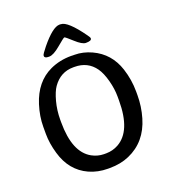

<svg xmlns="http://www.w3.org/2000/svg" viewBox="-159 -1009 1018 1139"><g transform="rotate(-20 350.5 -440.0)"><path d="M639.6 -339.8Q639.6 -268.6 619.6 -200.2Q580.1 -64.9 461.4 -13.2Q406.7 10.7 337.9 10.7H326.7Q262.7 10.7 209 -13.7Q105 -61 69.8 -183.1Q50.3 -250 50.3 -309.1V-353.5Q50.3 -419.9 72.3 -489.3Q112.8 -617.2 216.3 -665Q276.9 -692.9 348.6 -692.9L359.9 -692.4H370.6Q423.8 -692.4 477.1 -668Q579.6 -621.1 616.2 -509.3Q639.6 -437 639.6 -362.3ZM494.6 -753.4Q494.6 -753.4 494.6 -750.5Q494.6 -735.4 458.5 -735.4Q435.5 -735.4 394.8 -772.7Q354 -810.1 348.9 -810.1Q343.8 -810.1 298.6 -771.7Q253.4 -733.4 226.6 -733.4H222.7Q196.8 -733.4 196.8 -747.6V-751Q196.8 -758.8 228.5 -797.9Q304.7 -891.1 347.7 -891.1H351.6L356 -890.6Q399.4 -890.6 482.9 -773.4Q494.6 -756.8 494.6 -753.4ZM159.2 -358.9V-342.8Q159.2 -153.3 258.3 -98.6Q293.9 -79.1 333 -78.6H348.6Q389.6 -79.1 424.8 -98.6Q525.9 -154.8 525.9 -346.2V-348.1V-372.6Q525.9 -420.9 511.5 -474.9Q497.1 -528.8 475.1 -560.1Q429.2 -625 345.7 -625H337.9Q256.8 -625 208 -555.2Q188.5 -527.3 173.8 -472.7Q159.2 -418 159.2 -358.9Z"/></g></svg>

Font: Averia Gruesa Libre
Style: Regular
Weight: 500
Italic angle: -1.70001°
Version: Version 1.001